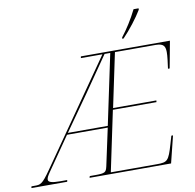

<svg xmlns="http://www.w3.org/2000/svg" viewBox="-159 -1033 1149 1132"><g transform="rotate(-10 415.5 -467.0)"><path d="M619 -782 618 -774H626C668 -817 718 -882 744 -926V-934H714C687 -879 652 -824 619 -782ZM-62 0H152L154 -10H112C61 -10 41 -17 41 -32C41 -44 49 -56 61 -74L199 -273H443L395 -50C387 -15 381 -10 322 -10H289L286 0H774L814 -161H804L790 -113C762 -17 754 -10 691 -10H415L491 -371H752L753 -381H494L562 -704H806C857 -704 862 -682 863 -652C864 -634 856 -573 853 -553H863L893 -714H360L358 -704H487L58 -88C3 -9 -6 -10 -43 -10H-60ZM206 -283 354 -493C394 -550 465 -653 500 -704H534L445 -283Z"/></g></svg>

Font: Noto Serif Display Thin
Style: Italic
Weight: 100
Italic angle: -12°
Designer: Monotype Design Team
Foundry: Monotype Imaging Inc.
Version: Version 2.009